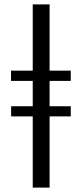

<svg xmlns="http://www.w3.org/2000/svg" viewBox="-20 -851 371 871"><path d="M128.5 0V-323H30.5V-369H128.5V-484H30V-530.5H128.5V-831H205V-530.5H301V-484H205V-369H301V-323H205V0Z"/></svg>

Font: Merriweather 60pt Light
Style: Regular
Weight: 300
Version: Version 2.100